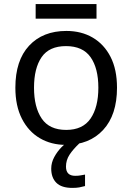

<svg xmlns="http://www.w3.org/2000/svg" viewBox="-20 -697 645 937"><path d="M551 -269Q551 -136 483.5 -63Q416 10 301 10Q230 10 174.5 -22.5Q119 -55 87 -117.5Q55 -180 55 -269Q55 -402 122 -474Q189 -546 304 -546Q377 -546 432.5 -513.5Q488 -481 519.5 -419.5Q551 -358 551 -269ZM146 -269Q146 -174 183.5 -118.5Q221 -63 303 -63Q384 -63 422 -118.5Q460 -174 460 -269Q460 -364 422 -418Q384 -472 302 -472Q220 -472 183 -418Q146 -364 146 -269ZM451 -677V-606H154V-677ZM302 116Q302 161 347 161Q364 161 375.5 158.5Q387 156 395 155V211Q381 215 367 217.5Q353 220 333 220Q280 220 255 195Q230 170 230 126Q230 97 244.5 70Q259 43 280.5 21Q302 -1 322 -15L370 0Q336 32 319 58.5Q302 85 302 116Z"/></svg>

Font: Noto Sans Living
Style: Regular
Weight: 400
Designer: Monotype Design Team
Foundry: Monotype Imaging Inc.
Version: Version 2.013; ttfautohint (v1.8.4.7-5d5b)